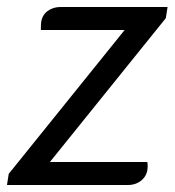

<svg xmlns="http://www.w3.org/2000/svg" viewBox="-48 -530 500 550"><path d="M-23 -32 309 -444H69Q69 -461 70 -467Q73 -487 88.5 -498.5Q104 -510 126 -510H432L427 -478L95 -66H374Q375 -62 375 -54Q375 -29 358.5 -14.5Q342 0 318 0H-28Z"/></svg>

Font: Thasadith
Style: Bold Italic
Weight: 700
Italic angle: -9°
Designer: Cadson Demak Co.,Ltd.
Foundry: Cadson Demak Co.,Ltd.
Version: Version 1.000; ttfautohint (v1.6)